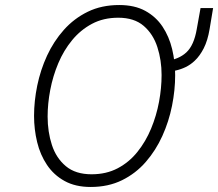

<svg xmlns="http://www.w3.org/2000/svg" viewBox="-20 -732 868 764"><path d="M341 12Q280 12 237 -11.8Q194 -35.5 167 -75.8Q140 -116 127.8 -166.5Q115.5 -217 115.5 -271Q115.5 -329.5 128.2 -391.5Q141 -453.5 167.2 -510.5Q193.5 -567.5 234 -613Q274.5 -658.5 329.2 -685.2Q384 -712 454.5 -712Q515.5 -712 558 -688.8Q600.5 -665.5 626.8 -626Q653 -586.5 665 -536.5Q677 -486.5 677 -433Q677 -373.5 664.5 -311Q652 -248.5 626 -191Q600 -133.5 560.2 -87.8Q520.5 -42 465.8 -15Q411 12 341 12ZM344.5 -38.5Q403 -38.5 448.5 -62.5Q494 -86.5 527 -127.8Q560 -169 581.2 -220.2Q602.5 -271.5 612.8 -326.8Q623 -382 623 -433.5Q623 -492.5 606.2 -544.5Q589.5 -596.5 551.8 -629Q514 -661.5 450.5 -661.5Q391.5 -661.5 346 -637.2Q300.5 -613 267 -572.2Q233.5 -531.5 212 -480.5Q190.5 -429.5 180 -374.5Q169.5 -319.5 169.5 -268.5Q169.5 -207.5 186.5 -155.2Q203.5 -103 242 -70.8Q280.5 -38.5 344.5 -38.5ZM632.5 -445 640.5 -489.5Q691.5 -495.5 721.8 -523.8Q752 -552 763 -616.5L778 -700H828L814 -616Q806.5 -571 790.8 -540Q775 -509 754 -489.5Q738 -474.5 719 -465.2Q700 -456 678.5 -451.2Q657 -446.5 632.5 -445Z"/></svg>

Font: Overpass ExtraLight
Style: Italic
Weight: 250
Italic angle: -10°
Designer: Delve Withrington, Dave Bailey, Thomas Jockin
Foundry: Delve Fonts LLC
Version: Version 4.000